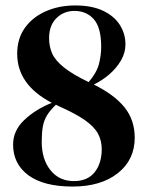

<svg xmlns="http://www.w3.org/2000/svg" viewBox="-20 -669 542 704"><path d="M28 -139Q28 -190 69 -229Q110 -268 170 -292Q43 -358 43 -472Q43 -527 71 -566.5Q99 -606 147.5 -627.5Q196 -649 256 -649Q317 -649 358 -629.5Q399 -610 419.5 -577.5Q440 -545 440 -506Q440 -476 424 -448Q408 -420 381.5 -397Q355 -374 324 -359Q399 -322 436.5 -275.5Q474 -229 474 -164Q474 -83 412 -34Q350 15 246 15Q140 15 84 -26.5Q28 -68 28 -139ZM160 -529Q160 -499 171 -473.5Q182 -448 213.5 -422.5Q245 -397 305 -368Q335 -403 343 -435Q351 -467 351 -497Q351 -568 324 -598.5Q297 -629 253 -629Q214 -629 187 -602.5Q160 -576 160 -529ZM133 -149Q133 -85 165 -45Q197 -5 251 -5Q301 -5 327 -37.5Q353 -70 353 -122Q353 -154 339 -179.5Q325 -205 290.5 -229Q256 -253 195 -280Q190 -282 185 -285Q163 -264 152 -245.5Q141 -227 137 -204.5Q133 -182 133 -149Z"/></svg>

Font: DeepMind Serif Display
Style: Regular
Weight: 400
Designer: Frank Grießhammer / Modifications: Colophon Foundry
Foundry: Colophon Foundry
Version: Version 5.003; ttfautohint (v1.8.2)